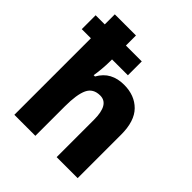

<svg xmlns="http://www.w3.org/2000/svg" viewBox="-208 -893 1027 1027"><g transform="rotate(45 305.0 -380.0)"><path d="M228 -760V-684H348V-579H228V-569Q228 -538 225 -505Q222 -472 218 -450H228Q251 -491 286.5 -510Q322 -529 370 -529Q450 -529 498.5 -480Q547 -431 547 -329V0H388V-283Q388 -398 320 -398Q267 -398 247 -355.5Q227 -313 227 -223V0H68V-579H-1V-684H68V-760Z"/></g></svg>

Font: Noto Sans Tamil SemiCondensed ExtraBold
Style: Regular
Weight: 800
Width: 4
Designer: Jelle Bosma - Monotype Design Team
Foundry: Monotype Imaging Inc.
Version: Version 2.004; ttfautohint (v1.8.4.7-5d5b)